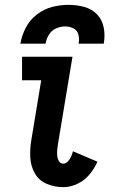

<svg xmlns="http://www.w3.org/2000/svg" viewBox="-20 -764 472 792"><path d="M241 8Q270 8 299 -5.5Q328 -19 348.5 -43.5Q369 -68 382 -97L281 -140Q278 -129 273.5 -118.5Q269 -108 260.5 -98.5Q252 -89 241 -89Q229 -89 223 -99.5Q217 -110 216 -121.5Q215 -133 216 -145Q217 -157 219 -169L279 -530H71V-433H150L109 -185Q103 -149 105 -113.5Q107 -78 124 -48.5Q141 -19 173 -5.5Q205 8 241 8ZM64 -584H168Q171 -603 181.5 -620.5Q192 -638 210.5 -646.5Q229 -655 248 -655Q267 -655 283 -647Q299 -639 303.5 -621Q308 -603 304 -584H408Q414 -617 408 -649.5Q402 -682 380.5 -704.5Q359 -727 327.5 -735.5Q296 -744 263 -744Q229 -744 195.5 -735.5Q162 -727 132.5 -704.5Q103 -682 86.5 -650Q70 -618 64 -584Z"/></svg>

Font: Iosevka Sparkle Semibold
Style: Italic
Weight: 600
Italic angle: -9°
Designer: Belleve Invis
Foundry: Belleve Invis
Version: Version 4.5.0; ttfautohint (v1.8.3)